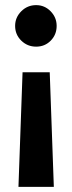

<svg xmlns="http://www.w3.org/2000/svg" viewBox="-20 -523 281 749"><path d="M201 -422Q201 -388 178 -364.5Q155 -341 121 -341Q87 -341 63 -364.5Q39 -388 39 -422Q39 -455 63 -479Q87 -503 121 -503Q154 -503 177.5 -479Q201 -455 201 -422ZM190 206H52L68 -241H174Z"/></svg>

Font: Fira Sans Medium
Style: Regular
Weight: 500
Designer: bBox Type GmbH & Carrois Corporate GbR & Edenspiekermann AG
Foundry: bBox Type GmbH & Carrois Corporate GbR & Edenspiekermann AG
Version: Version 4.301